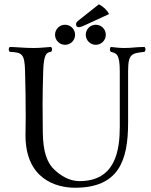

<svg xmlns="http://www.w3.org/2000/svg" viewBox="-20 -870 708 900"><path d="M238 -707C238 -681 259 -660 285 -660C311 -660 332 -681 332 -707C332 -733 311 -754 285 -754C259 -754 238 -733 238 -707ZM382 -707C382 -681 403 -660 429 -660C455 -660 476 -681 476 -707C476 -733 455 -754 429 -754C403 -754 382 -733 382 -707ZM180.5 -269C180.5 -313.5 179.4 -352.5 179.6 -383C179.9 -433.1 180.7 -475.1 182.5 -536C185 -619 199 -624.5 219.5 -627C225.5 -633 225.5 -644 219.5 -650C200 -649 170.8 -645 139.5 -645C95 -645 62.5 -649 25.5 -650C19.5 -644 19.5 -633 25.5 -627C83 -624 95.5 -619 97.5 -536C99.5 -453 100.5 -404 100.5 -321C100.5 -278 99.5 -269.2 99.5 -236C99.5 -32 241.5 10 331.5 10C536.5 10 580.5 -117 580.5 -295V-536C580.5 -619 597.5 -620 657.5 -627C663.5 -633 663.5 -644 657.5 -650C608.5 -649 598.4 -645 560.5 -645C536.6 -645 509 -649 499.5 -650C493.5 -644 493.5 -633 499.5 -627C524.5 -620.5 541.5 -619 541.5 -536V-277C541.5 -165 521.5 -21 352.5 -21C304.5 -21 263.6 -47.1 233.5 -76C184.5 -123 180.5 -204 180.5 -269ZM443.6 -849.9 348.1 -774.2C338.1 -766.3 336.5 -761.9 336.5 -755.7C336.5 -748.7 341.2 -742.5 348.1 -742.5C355 -742.5 364.2 -745.1 380.4 -753L491.3 -804.1C481.5 -822.9 465.7 -838.2 443.6 -849.9Z"/></svg>

Font: Libertinus Serif Display
Style: Regular
Weight: 400
Designer: Philipp H. Poll
Foundry: Khaled Hosny
Version: Version 6.1